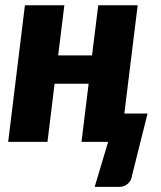

<svg xmlns="http://www.w3.org/2000/svg" viewBox="-20 -538 610 728"><path d="M539.5 -107.5 480.5 128Q478 147 464.5 158.8Q451 170.5 433 170.5H339L390 0H289L316 -220.5H187L160 0H11L74.5 -518H224L200.5 -328H329L352.5 -518H502L451.5 -107.5Z"/></svg>

Font: Lato ExtraBold
Style: Italic
Weight: 800
Italic angle: -7°
Designer: Lukasz Dziedzic with Adam Twardoch and Botio Nikoltchev
Foundry: tyPoland Lukasz Dziedzic
Version: Version 2.015; 2015-08-06; http://www.latofonts.com/